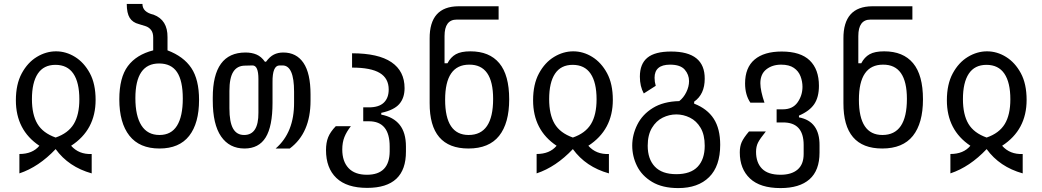

<svg xmlns="http://www.w3.org/2000/svg" viewBox="-20 -758 5320 980"><path d="M79 28Q146 28 181 -14Q61 -94 61 -246Q61 -328 91 -383.5Q121 -439 168 -467.5Q215 -496 266 -496Q317 -496 363 -467.5Q409 -439 438.5 -384.5Q468 -330 468 -248Q468 -95 343 -14Q383 31 448 28V127Q330 94 264 3Q178 94 79 127ZM264 -56Q328 -78 356.5 -125Q385 -172 385 -251Q385 -337 354.5 -382Q324 -427 263 -427Q203 -427 173 -382Q143 -337 143 -252Q143 -173 171 -126Q199 -79 264 -56Z M794 0Q692 0 640.5 -65.5Q589 -131 589 -251Q589 -362 632.5 -420.5Q676 -479 762 -501V-566Q762 -591 751 -605Q740 -619 723 -624.5Q706 -630 689 -635Q657 -643 642 -667Q627 -691 627 -738H707Q707 -696 764 -683Q836 -656 835 -568V-501Q917 -470 956.5 -411Q996 -352 996 -248Q996 -129 945.5 -64.5Q895 0 794 0ZM794 -69Q854 -69 883.5 -116.5Q913 -164 913 -255Q913 -346 883.5 -390Q854 -434 792 -434Q671 -434 671 -257Q671 -166 702 -117.5Q733 -69 794 -69Z M1228 0Q1151 0 1108.5 -61.5Q1066 -123 1066 -245V-260Q1066 -490 1233 -490Q1265 -490 1289.5 -479.5Q1314 -469 1332 -443H1338Q1357 -469 1378 -479.5Q1399 -490 1426 -490Q1493 -490 1529 -437Q1565 -384 1565 -276V-244Q1565 -79 1459 0H1387Q1482 -82 1481 -235V-290Q1481 -423 1423 -424H1407Q1370 -424 1371 -338V-233Q1371 -113 1336 -56.5Q1301 0 1228 0ZM1226 -69Q1300 -69 1299 -183V-355Q1299 -424 1269 -424L1231 -423Q1191 -423 1171 -392Q1151 -361 1151 -294V-205Q1151 -135 1169.5 -102Q1188 -69 1226 -69Z M1854 201Q1750 201 1697 150.5Q1644 100 1644 8Q1644 -30 1655 -57.5Q1666 -85 1694 -114H1771Q1749 -86 1738 -58.5Q1727 -31 1727 5Q1727 66 1759 100Q1791 134 1853 134Q1968 134 1969 15V-10Q1969 -139 1863 -139H1834V-210H1863Q1914 -210 1939 -234Q1964 -258 1964 -301Q1964 -358 1918.5 -385.5Q1873 -413 1777 -413V-486Q1911 -486 1978 -440.5Q2045 -395 2045 -308Q2045 -258 2018 -227Q1991 -196 1926 -182V-173Q1988 -161 2020 -121Q2052 -81 2052 -10V15Q2053 201 1854 201Z M2371 0Q2172 0 2173 -232V-561Q2172 -725 2320 -726H2525V-658H2311Q2249 -658 2249 -574V-435H2264Q2280 -466 2306.5 -481Q2333 -496 2381 -496Q2478 -496 2528.5 -435.5Q2579 -375 2579 -251Q2579 -129 2527.5 -64.5Q2476 0 2371 0ZM2372 -69Q2497 -69 2497 -253Q2497 -429 2375 -428Q2252 -428 2252 -249Q2252 -69 2372 -69Z M2719 28Q2786 28 2821 -14Q2701 -94 2701 -246Q2701 -328 2731 -383.5Q2761 -439 2808 -467.5Q2855 -496 2906 -496Q2957 -496 3003 -467.5Q3049 -439 3078.5 -384.5Q3108 -330 3108 -248Q3108 -95 2983 -14Q3023 31 3088 28V127Q2970 94 2904 3Q2818 94 2719 127ZM2904 -56Q2968 -78 2996.5 -125Q3025 -172 3025 -251Q3025 -337 2994.5 -382Q2964 -427 2903 -427Q2843 -427 2813 -382Q2783 -337 2783 -252Q2783 -173 2811 -126Q2839 -79 2904 -56Z M3442 202Q3361 202 3308.5 170.5Q3256 139 3231.5 89.5Q3207 40 3207 -15Q3207 -70 3233 -122Q3259 -174 3312.5 -207Q3366 -240 3447 -242Q3469 -259 3483 -287.5Q3497 -316 3497 -344Q3497 -377 3475 -402.5Q3453 -428 3400 -428Q3321 -428 3321 -361Q3321 -340 3327 -320L3266 -281Q3246 -317 3246 -367Q3246 -432 3284.5 -463.5Q3323 -495 3405 -495Q3578 -495 3577 -356Q3577 -277 3523 -239V-229Q3590 -203 3623 -152Q3656 -101 3656 -19Q3656 90 3599.5 146Q3543 202 3442 202ZM3577 -14Q3577 -70 3556 -105.5Q3535 -141 3501.5 -157.5Q3468 -174 3432 -174Q3396 -174 3362.5 -157.5Q3329 -141 3307.5 -105Q3286 -69 3286 -14Q3286 54 3322.5 92.5Q3359 131 3432 131Q3505 131 3541 93Q3577 55 3577 -14Z M3964 202Q3860 202 3808 153Q3756 104 3756 20Q3756 -10 3765.5 -32Q3775 -54 3803 -87H3889Q3859 -50 3849 -30Q3839 -10 3839 17Q3839 72 3869.5 103Q3900 134 3964 134Q4020 134 4051 107.5Q4082 81 4082 28V-18Q4082 -134 3976 -133H3944V-200H3976Q4026 -200 4051 -235.5Q4076 -271 4076 -315Q4076 -342 4066 -368.5Q4056 -395 4032 -411.5Q4008 -428 3967 -428Q3922 -428 3891.5 -404Q3861 -380 3861 -333Q3861 -314 3866.5 -288.5Q3872 -263 3882 -234H3810Q3783 -274 3783 -332Q3783 -413 3831.5 -454Q3880 -495 3970 -495Q4066 -495 4113 -449.5Q4160 -404 4160 -320Q4160 -262 4136 -226.5Q4112 -191 4058 -168V-159Q4164 -139 4163 -16V21Q4163 112 4112 157Q4061 202 3964 202Z M4483 0Q4284 0 4285 -232V-561Q4284 -725 4432 -726H4637V-658H4423Q4361 -658 4361 -574V-435H4376Q4392 -466 4418.5 -481Q4445 -496 4493 -496Q4590 -496 4640.5 -435.5Q4691 -375 4691 -251Q4691 -129 4639.5 -64.5Q4588 0 4483 0ZM4484 -69Q4609 -69 4609 -253Q4609 -429 4487 -428Q4364 -428 4364 -249Q4364 -69 4484 -69Z M4831 28Q4898 28 4933 -14Q4813 -94 4813 -246Q4813 -328 4843 -383.5Q4873 -439 4920 -467.5Q4967 -496 5018 -496Q5069 -496 5115 -467.5Q5161 -439 5190.5 -384.5Q5220 -330 5220 -248Q5220 -95 5095 -14Q5135 31 5200 28V127Q5082 94 5016 3Q4930 94 4831 127ZM5016 -56Q5080 -78 5108.5 -125Q5137 -172 5137 -251Q5137 -337 5106.5 -382Q5076 -427 5015 -427Q4955 -427 4925 -382Q4895 -337 4895 -252Q4895 -173 4923 -126Q4951 -79 5016 -56Z"/></svg>

Font: PlemolJP
Style: Regular
Weight: 400
Monospace: yes
Version: v2.0.4; ttfautohint (v1.8.4.7-5d5b-dirty) -l 6 -r 45 -G 200 